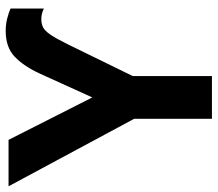

<svg xmlns="http://www.w3.org/2000/svg" viewBox="-65 -699 764 674"><g transform="rotate(-90 317.0 -362.0)"><path d="M237 0V-273L0 -714H163L312 -420L396 -605Q422 -661 455 -692.5Q488 -724 546 -724Q569 -724 590 -718.5Q611 -713 624 -707V-590Q606 -599 587 -599Q571 -599 558.5 -593Q546 -587 532 -566.5Q518 -546 497 -503L387 -278V0Z"/></g></svg>

Font: Noto Sans IKEA
Style: Bold
Weight: 600
Designer: Monotype Design Team
Foundry: Monotype Imaging Inc.
Version: Version 2.001